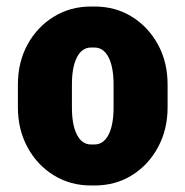

<svg xmlns="http://www.w3.org/2000/svg" viewBox="-20 -555 570 590"><path d="M329 -224V-296H495V-224ZM35 -224V-296H201V-224ZM259 -409V-535H271V-409ZM259 15V-111H271V15ZM35 -295Q35 -364 64.5 -418Q94 -472 145 -503.5Q196 -535 260 -535V-409Q232 -409 216.5 -379Q201 -349 201 -295ZM495 -295H329Q329 -349 313.5 -379Q298 -409 270 -409V-535Q335 -535 385.5 -503.5Q436 -472 465.5 -418Q495 -364 495 -295ZM35 -225H201Q201 -171 216.5 -141Q232 -111 260 -111V15Q196 15 145 -16.5Q94 -48 64.5 -102.5Q35 -157 35 -225ZM495 -225Q495 -157 465.5 -102.5Q436 -48 385.5 -16.5Q335 15 270 15V-111Q298 -111 313.5 -141Q329 -171 329 -225Z"/></svg>

Font: Akshar Light
Style: Regular
Weight: 300
Designer: Tall Chai
Foundry: Tall Chai
Version: Version 1.100